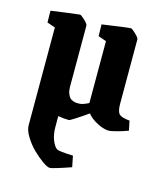

<svg xmlns="http://www.w3.org/2000/svg" viewBox="-107 -550 752 872"><g transform="rotate(15 269.0 -114.0)"><path d="M502.9 -61 512.2 -16.1Q487.8 -6.8 460 0.5Q432.1 7.8 423.8 7.8Q400.9 7.8 369.9 -7.8Q338.9 -23.4 320.8 -45.9Q243.7 7.8 235.8 7.8Q211.9 7.8 185.1 2.9V53.2Q185.1 89.8 196 116.5Q207 143.1 220.2 150.9Q230.5 156.7 295.9 159.2L306.2 210.9Q221.7 240.2 208 240.2Q197.3 240.2 173.8 223.9Q150.4 207.5 126.2 183.8Q102.1 160.2 84 130.6Q65.9 101.1 65.9 78.1V-381.8L27.8 -395L26.9 -450.2Q45.9 -453.1 100.8 -460.4Q155.8 -467.8 161.1 -467.8Q167 -467.8 184.6 -451.2Q202.1 -434.6 202.1 -426.8V-140.1Q202.1 -121.6 207 -108.6Q211.9 -95.7 217.5 -89.6Q223.1 -83.5 232.9 -80.1Q242.7 -76.7 247.6 -76.4Q252.4 -76.2 261.2 -76.2Q277.8 -76.2 306.2 -90.8V-381.8L268.1 -395L267.1 -450.2Q387.2 -467.8 400.9 -467.8Q406.2 -467.8 424.1 -450.7Q441.9 -433.6 441.9 -426.8V-124Q441.9 -86.4 454.3 -75.2Q466.8 -64 502.9 -61Z"/></g></svg>

Font: Grenze
Style: Bold
Weight: 700
Designer: Renata Polastri
Foundry: Omnibus-Type
Version: Version 1.002;PS 001.002;hotconv 1.0.88;makeotf.lib2.5.64775